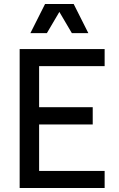

<svg xmlns="http://www.w3.org/2000/svg" viewBox="-20 -947 599 967"><path d="M79 0H507V-86H177V-320H447V-407H177V-614H507V-700H79ZM133 -780H216L279 -887L342 -780H425L351 -927H207Z"/></svg>

Font: Uncut Sans Medium
Style: Regular
Weight: 500
Designer: Kasper Nordkvist
Foundry: UNCUT.wtf
Version: Version 1.304;Glyphs 3.2 (3246)